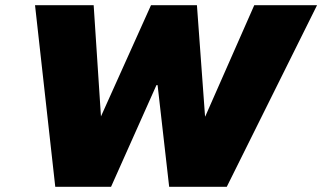

<svg xmlns="http://www.w3.org/2000/svg" viewBox="-20 -720 1242 740"><path d="M193 0 115 -700H341L370 -258L355 -271H369L562 -700H739L772 -248L750 -271H771L960 -700H1202L854 0H632L581 -448L602 -392H583L408 0Z"/></svg>

Font: REM Black
Style: Italic
Weight: 900
Italic angle: -11°
Designer: Octavio Pardo
Foundry: Ashler Design
Version: Version 1.005;gftools[0.9.28]